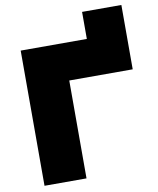

<svg xmlns="http://www.w3.org/2000/svg" viewBox="-96 -975 862 1049"><g transform="rotate(-10 335.0 -450.0)"><path d="M65 -750V0H298V-543H650V-900H432V-750Z"/></g></svg>

Font: Bounded ExtBd
Style: Regular
Weight: 800
Designer: Vlad Churkin
Version: Version 3.0